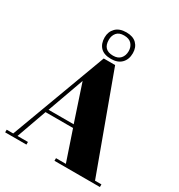

<svg xmlns="http://www.w3.org/2000/svg" viewBox="-210 -1057 1115 1197"><g transform="rotate(30 347.0 -459.0)"><path d="M432 -19 359 -235H161L84 -19H159V0H6V-19H53L308 -706H390L642 -19H688V0H361V-19ZM264 -519 170 -257H351ZM277 -823Q277 -750 349 -750Q384 -750 402 -770.5Q420 -791 420 -823Q420 -853 402 -873.5Q384 -894 347 -894Q311 -894 294 -873.5Q277 -853 277 -823ZM247 -823Q247 -864 273.5 -891Q300 -918 350 -918Q398 -918 423.5 -892.5Q449 -867 449 -825Q449 -780 422.5 -753Q396 -726 348 -726Q297 -726 272 -752Q247 -778 247 -823Z"/></g></svg>

Font: Abril Fatface
Style: Regular
Weight: 400
Designer: Veronika Burian, Jos Scaglione
Foundry: TypeTogether
Version: Version 1.001